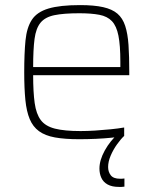

<svg xmlns="http://www.w3.org/2000/svg" viewBox="-20 -538 602 753"><path d="M291 8Q234 8 195.5 1Q157 -6 133 -23.5Q109 -41 96.5 -71Q84 -101 79.5 -146Q75 -191 75 -254Q75 -329 80 -379.5Q85 -430 105 -460.5Q125 -491 170 -504.5Q215 -518 294 -518Q349 -518 384.5 -510Q420 -502 440.5 -484.5Q461 -467 471 -436.5Q481 -406 484 -361.5Q487 -317 487 -256V-243H110Q110 -177 116 -134Q122 -91 140 -67Q158 -43 195.5 -33.5Q233 -24 296 -24Q323 -24 354 -26Q385 -28 414.5 -31Q444 -34 467 -38V-5Q448 -1 418.5 2Q389 5 356 6.5Q323 8 291 8ZM452 -255V-296Q452 -360 444.5 -398Q437 -436 419 -455Q401 -474 369.5 -480Q338 -486 291 -486Q230 -486 193.5 -478.5Q157 -471 139 -449Q121 -427 115.5 -385.5Q110 -344 110 -275H472ZM446 195Q419 195 402 185.5Q385 176 377.5 159.5Q370 143 370 123Q370 90 391 52Q412 14 445 -15L467 -5Q454 7 439 28Q424 49 414 72.5Q404 96 404 117Q404 136 414.5 149.5Q425 163 451 163Q454 163 457.5 163Q461 163 468 162V194Q461 195 457 195Q453 195 446 195Z"/></svg>

Font: Saira Thin
Style: Regular
Weight: 100
Designer: Hector Gatti with collaboration of the Omnibus-Type team
Foundry: Omnibus-Type
Version: Version 1.101